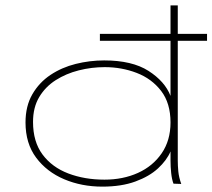

<svg xmlns="http://www.w3.org/2000/svg" viewBox="-20 -685 791 715"><path d="M361 10Q284 10 219 -17.5Q154 -45 114.5 -98Q75 -151 75 -229Q75 -290 100.5 -334Q126 -378 168 -406Q210 -434 262 -447Q314 -460 368 -460Q472 -460 533 -421Q594 -382 615 -328V-665H642V-87Q642 -69 644 -47Q646 -25 655 0L626 -1Q620 -17 617.5 -40.5Q615 -64 615 -86.5Q615 -109 615 -121Q601 -88 568.5 -58Q536 -28 484 -9Q432 10 361 10ZM369 -16Q438 -16 493.5 -41Q549 -66 582 -114Q615 -162 615 -229Q615 -301 580 -346.5Q545 -392 489 -413.5Q433 -435 370 -435Q321 -435 273.5 -423Q226 -411 187.5 -386.5Q149 -362 126 -323.5Q103 -285 103 -231Q103 -157 138.5 -109.5Q174 -62 234.5 -39Q295 -16 369 -16ZM352 -533V-559H751V-533Z"/></svg>

Font: Inconsolata ExtraExpanded ExtraLight
Style: Regular
Weight: 200
Width: 8
Monospace: yes
Designer: Raph Levien, Cyreal, Brenton Simpson
Foundry: Raph Levien, Cyreal, Google
Version: Version 3.100; ttfautohint (v1.8.4.7-5d5b)